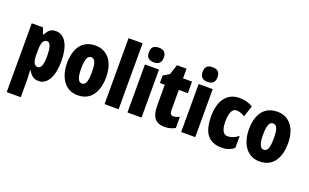

<svg xmlns="http://www.w3.org/2000/svg" viewBox="-105 -1307 3346 2079"><g transform="rotate(20 1568.0 -268.0)"><path d="M328 -563C279 -563 249 -550 212 -482H204L180 -553H50V240H212V35C212 14 210 -21 207 -71H212C242 -14 282 10 332 10C430 10 492 -98 492 -275C492 -454 431 -563 328 -563ZM274 -428C309 -428 328 -378 328 -273C328 -177 310 -129 273 -129C230 -129 212 -168 212 -256V-288C212 -388 230 -428 274 -428Z M1007 -278C1007 -460 917 -563 783 -563C621 -563 556 -437 556 -278C556 -132 624 10 781 10C951 10 1007 -136 1007 -278ZM720 -276C720 -380 739 -428 782 -428C827 -428 843 -379 843 -278C843 -176 827 -125 782 -125C739 -125 720 -177 720 -276Z M1252 0V-760H1090V0Z M1435 -776C1375 -776 1349 -748 1349 -691C1349 -635 1378 -607 1435 -607C1492 -607 1521 -635 1521 -691C1521 -747 1495 -776 1435 -776ZM1516 -553H1354V0H1516Z M1833 -130C1806 -130 1793 -148 1793 -184V-420H1897V-553H1793V-664H1683L1645 -548L1575 -506V-420H1631V-182C1631 -52 1675 10 1784 10C1829 10 1868 -1 1904 -21V-149C1877 -137 1853 -130 1833 -130Z M2054 -776C1994 -776 1968 -748 1968 -691C1968 -635 1997 -607 2054 -607C2111 -607 2140 -635 2140 -691C2140 -747 2114 -776 2054 -776ZM2135 -553H1973V0H2135Z M2441 10C2496 10 2543 -6 2583 -39V-177C2543 -145 2501 -128 2459 -128C2409 -128 2383 -177 2383 -274C2383 -371 2411 -425 2455 -425C2489 -425 2521 -414 2554 -392L2597 -521C2553 -549 2505 -563 2444 -563C2286 -563 2219 -435 2219 -274C2219 -78 2292 10 2441 10Z M3103 -278C3103 -460 3013 -563 2879 -563C2717 -563 2652 -437 2652 -278C2652 -132 2720 10 2877 10C3047 10 3103 -136 3103 -278ZM2816 -276C2816 -380 2835 -428 2878 -428C2923 -428 2939 -379 2939 -278C2939 -176 2923 -125 2878 -125C2835 -125 2816 -177 2816 -276Z"/></g></svg>

Font: Noto Sans Arabic UI XCn Bk
Style: Regular
Weight: 900
Width: 2
Designer: Monotype Design Team, Nadine Chahine and Nizar Qandah
Foundry: Monotype Imaging Inc.
Version: Version 2.010